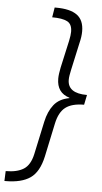

<svg xmlns="http://www.w3.org/2000/svg" viewBox="-102 -751 500 945"><g transform="rotate(5 148.0 -278.0)"><path d="M-41 109Q15 109 47.5 88.5Q80 68 92 13L127 -150Q138 -201 164 -234Q190 -267 240 -276V-278Q177 -297 177 -367Q177 -379 179 -393Q181 -407 184 -422L214 -557Q220 -585 220 -602Q220 -640 195.5 -652.5Q171 -665 121 -665L129 -714H136Q206 -714 240 -689Q274 -664 274 -609Q274 -596 272 -581.5Q270 -567 266 -551L236 -414Q233 -400 231 -388Q229 -376 229 -366Q229 -299 325 -299L315 -250Q255 -250 223.5 -226Q192 -202 180 -145L145 20Q128 98 84.5 128Q41 158 -37 158H-43Z"/></g></svg>

Font: Noto Sans Light
Style: Italic
Weight: 300
Italic angle: -12°
Designer: Monotype Design Team
Foundry: Monotype Imaging Inc.
Version: Version 2.013; ttfautohint (v1.8.4.7-5d5b)